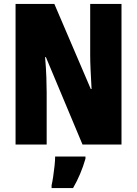

<svg xmlns="http://www.w3.org/2000/svg" viewBox="-20 -734 696 975"><path d="M597 0H399L213 -444H209Q214 -385 215.5 -339.5Q217 -294 217 -263V0H59V-714H256L441 -282H445Q442 -336 440 -379.5Q438 -423 438 -455V-714H597ZM414 72Q391 152 351 221H242V207Q246 190 250 163Q254 136 257 108.5Q260 81 260 61H414Z"/></svg>

Font: Noto Sans Sinhala ExtraCondensed Black
Style: Regular
Weight: 900
Width: 2
Designer: Jelle Bosma - Monotype Design Team
Foundry: Monotype Imaging Inc.
Version: Version 2.006; ttfautohint (v1.8.4.7-5d5b)